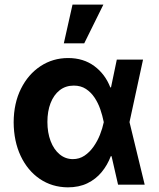

<svg xmlns="http://www.w3.org/2000/svg" viewBox="-20 -806 692 838"><path d="M275.6 11.7Q206.9 11 153.7 -25.1Q100.5 -61.3 70.3 -125.3Q40.1 -189.4 39.6 -272.5Q40.1 -355.9 71.6 -418.8Q103 -481.8 156.9 -517.3Q210.7 -552.7 277.5 -552.7Q343.9 -552.7 391.4 -517.8Q438.9 -482.8 461.5 -424.4H507.6L544.9 -274.4L611.5 0H495.3L432.6 -274.4Q427.2 -301.5 417.7 -329.2Q408.1 -356.8 392.6 -380.1Q377.1 -403.3 354.9 -417.9Q332.6 -432.4 302.1 -432.4Q266.2 -432.4 240.4 -412.1Q214.6 -391.7 200.7 -356Q186.9 -320.3 186.9 -273.8Q186.9 -227.1 200.9 -190.3Q214.9 -153.6 240 -132.7Q265 -111.7 297.9 -111.5Q326.3 -111.5 348.8 -126.6Q371.3 -141.7 388.2 -165.8Q405.2 -189.9 416.3 -217.9Q427.3 -245.8 432.6 -271.5L489.8 -545.9H604.3L544.9 -271.5L507.6 -124.2H463.5Q449 -85.5 423.6 -54.8Q398.2 -24 361.6 -6.2Q325 11.7 275.6 11.7ZM258.6 -617 296.5 -785.9H431.2L347.7 -617Z"/></svg>

Font: GitLab Sans
Style: Regular
Weight: 400
Designer: Rasmus Andersson
Foundry: Modifications by GitLab B.V., manufactured by rsms
Version: Version 4.000;git-c8fb6b7